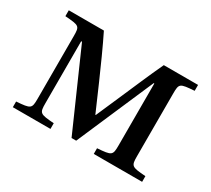

<svg xmlns="http://www.w3.org/2000/svg" viewBox="-97 -626 869 791"><g transform="rotate(30 337.0 -230.5)"><path d="M30 0H209V-27C141 -32 138 -34 138 -82V-376H142L303 -11H325L483 -376H486V-82C486 -34 483 -32 415 -27V0H645V-27C577 -32 574 -34 574 -82V-379C574 -427 577 -428 645 -433V-461H482C451 -395 415 -310 397 -269L342 -143H340L286 -267C263 -320 223 -409 197 -461H30V-433C98 -428 101 -427 101 -379V-82C101 -34 98 -32 30 -27Z"/></g></svg>

Font: erewhon
Style: Regular
Weight: 400
Version: Version 1.0.0